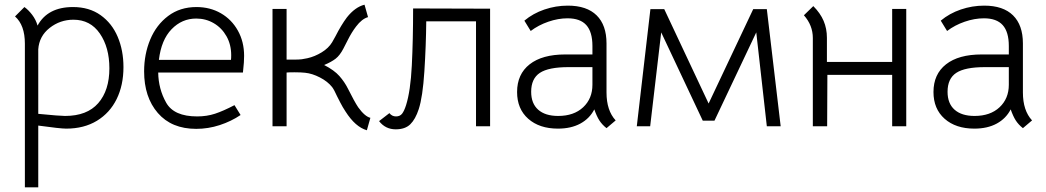

<svg xmlns="http://www.w3.org/2000/svg" viewBox="-20 -538 4456 818"><path d="M506 -252Q506 -175 477 -116Q448 -57 393 -23.5Q338 10 262 10Q237 10 143 -3V260H86V-352Q86 -431 44 -468L84 -508Q101 -496 117 -475Q133 -454 140 -429Q183 -508 291 -508Q360 -508 408.5 -473.5Q457 -439 481.5 -381Q506 -323 506 -252ZM446 -247Q446 -336 405.5 -395Q365 -454 293 -454Q236 -454 191.5 -419Q147 -384 143 -328V-53Q235 -44 257 -44Q351 -44 398.5 -98.5Q446 -153 446 -247Z M820 -42Q861 -42 896 -53.5Q931 -65 979 -90L1005 -48Q965 -21 916 -5Q867 11 816 11Q711 11 652.5 -56.5Q594 -124 594 -234Q594 -307 620 -369.5Q646 -432 696.5 -470Q747 -508 817 -508Q875 -508 921 -481.5Q967 -455 993.5 -407.5Q1020 -360 1020 -300Q1020 -284 1019 -271.5Q1018 -259 1017 -250L1015 -229H654Q655 -159 688 -100.5Q721 -42 820 -42ZM964 -283Q965 -290 965 -303Q965 -348 945 -383.5Q925 -419 891 -439Q857 -459 816 -459Q755 -459 711 -413.5Q667 -368 657 -283Z M1201 -500V-284Q1210 -284 1232 -284Q1254 -284 1265.5 -285.5Q1277 -287 1290 -290Q1321 -297 1350.5 -315Q1380 -333 1395 -358L1409 -383Q1434 -432 1458 -464Q1493 -508 1533 -518L1548 -465Q1522 -458 1497 -425Q1478 -400 1462.5 -369Q1447 -338 1443 -331Q1428 -302 1410 -288Q1392 -274 1361 -261Q1404 -239 1426 -214Q1448 -189 1462 -161Q1490 -105 1506 -81Q1534 -42 1558 -36L1543 17Q1494 3 1452 -63Q1440 -81 1429.5 -101.5Q1419 -122 1416 -128Q1404 -155 1395 -167Q1376 -191 1343 -208Q1310 -225 1280 -228Q1264 -230 1234 -230Q1211 -230 1201 -229V0H1141V-500Z M1595 -22 1639 -56Q1650 -42 1667 -42Q1684 -42 1693 -53.5Q1702 -65 1710 -90Q1729 -150 1734.5 -259Q1740 -368 1740 -502L2068 -501V0H2008V-447H1796Q1795 -343 1788 -234Q1781 -125 1764 -73Q1750 -30 1728 -8.5Q1706 13 1666 13Q1622 13 1595 -22Z M2512 -72Q2492 -33 2452.5 -11.5Q2413 10 2357 10Q2278 10 2230.5 -32Q2183 -74 2183 -146Q2183 -222 2236.5 -264Q2290 -306 2388 -306H2504V-342Q2504 -402 2478 -431Q2452 -460 2398 -460Q2358 -460 2316 -445.5Q2274 -431 2241 -406L2214 -450Q2251 -481 2299.5 -497.5Q2348 -514 2399 -514Q2480 -514 2522 -472.5Q2564 -431 2564 -353V-144Q2564 -67 2603 -25L2564 8Q2545 -7 2533.5 -25Q2522 -43 2512 -72ZM2504 -177V-252H2402Q2317 -252 2280 -227.5Q2243 -203 2243 -147Q2243 -97 2273 -70.5Q2303 -44 2358 -44Q2425 -44 2464.5 -81Q2504 -118 2504 -177Z M2751 -499H2810L2999 -97L3189 -499H3247L3306 0H3247L3202 -400L3024 -24H2974L2797 -400L2750 0H2693Z M3841 0H3781V-219H3505L3504 0H3443V-376Q3443 -430 3405 -473L3445 -512Q3475 -482 3489 -449Q3503 -416 3503 -377V-274H3781V-500H3841Z M4286 -72Q4266 -33 4226.5 -11.5Q4187 10 4131 10Q4052 10 4004.5 -32Q3957 -74 3957 -146Q3957 -222 4010.5 -264Q4064 -306 4162 -306H4278V-342Q4278 -402 4252 -431Q4226 -460 4172 -460Q4132 -460 4090 -445.5Q4048 -431 4015 -406L3988 -450Q4025 -481 4073.5 -497.5Q4122 -514 4173 -514Q4254 -514 4296 -472.5Q4338 -431 4338 -353V-144Q4338 -67 4377 -25L4338 8Q4319 -7 4307.5 -25Q4296 -43 4286 -72ZM4278 -177V-252H4176Q4091 -252 4054 -227.5Q4017 -203 4017 -147Q4017 -97 4047 -70.5Q4077 -44 4132 -44Q4199 -44 4238.5 -81Q4278 -118 4278 -177Z"/></svg>

Font: Bellota Text
Style: Regular
Weight: 400
Designer: Kemie Guaida
Foundry: Kemie Guaida
Version: Version 4.001